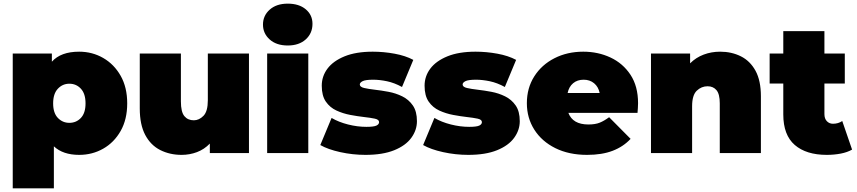

<svg xmlns="http://www.w3.org/2000/svg" viewBox="-20 -841 4709 1055"><path d="M415 10Q326 10 276 -37V194H50V-547H265V-502Q314 -557 415 -557Q487 -557 547 -522.5Q607 -488 643 -424.5Q679 -361 679 -273Q679 -185 643 -121.5Q607 -58 547 -24Q487 10 415 10ZM361 -166Q399 -166 424.5 -193Q450 -220 450 -273Q450 -326 424.5 -353.5Q399 -381 361 -381Q324 -381 298 -353.5Q272 -326 272 -273Q272 -220 298 -193Q324 -166 361 -166Z M978 10Q913 10 860.5 -16.5Q808 -43 778 -99.5Q748 -156 748 -245V-547H974V-284Q974 -226 993 -203Q1012 -180 1045 -180Q1074 -180 1098 -204.5Q1122 -229 1122 -290V-547H1348V0H1133V-52Q1102 -20 1062 -5Q1022 10 978 10Z M1448 0V-547H1674V0ZM1561 -591Q1499 -591 1462 -624Q1425 -657 1425 -706Q1425 -755 1462 -788Q1499 -821 1561 -821Q1623 -821 1660 -790Q1697 -759 1697 -710Q1697 -658 1660 -624.5Q1623 -591 1561 -591Z M1988 10Q1918 10 1850 -5Q1782 -20 1740 -44L1802 -193Q1841 -170 1892.5 -157Q1944 -144 1993 -144Q2034 -144 2048.5 -151Q2063 -158 2063 -170Q2063 -184 2039.5 -189Q2016 -194 1980 -198Q1945 -202 1905 -209.5Q1865 -217 1829 -233.5Q1793 -250 1770.5 -282.5Q1748 -315 1748 -370Q1748 -422 1779.5 -464Q1811 -506 1873.5 -531.5Q1936 -557 2028 -557Q2088 -557 2148 -546Q2208 -535 2251 -512L2189 -363Q2147 -386 2106.5 -394.5Q2066 -403 2031 -403Q1988 -403 1972.5 -395Q1957 -387 1957 -377Q1957 -363 1981 -357.5Q2005 -352 2040 -348Q2075 -344 2115 -336.5Q2155 -329 2190.5 -311.5Q2226 -294 2248.5 -261.5Q2271 -229 2271 -175Q2271 -126 2240 -83.5Q2209 -41 2146 -15.5Q2083 10 1988 10Z M2553 10Q2483 10 2415 -5Q2347 -20 2305 -44L2367 -193Q2406 -170 2457.5 -157Q2509 -144 2558 -144Q2599 -144 2613.5 -151Q2628 -158 2628 -170Q2628 -184 2604.5 -189Q2581 -194 2545 -198Q2510 -202 2470 -209.5Q2430 -217 2394 -233.5Q2358 -250 2335.5 -282.5Q2313 -315 2313 -370Q2313 -422 2344.5 -464Q2376 -506 2438.5 -531.5Q2501 -557 2593 -557Q2653 -557 2713 -546Q2773 -535 2816 -512L2754 -363Q2712 -386 2671.5 -394.5Q2631 -403 2596 -403Q2553 -403 2537.5 -395Q2522 -387 2522 -377Q2522 -363 2546 -357.5Q2570 -352 2605 -348Q2640 -344 2680 -336.5Q2720 -329 2755.5 -311.5Q2791 -294 2813.5 -261.5Q2836 -229 2836 -175Q2836 -126 2805 -83.5Q2774 -41 2711 -15.5Q2648 10 2553 10Z M3206 10Q3106 10 3031.5 -27Q2957 -64 2916 -128.5Q2875 -193 2875 -274Q2875 -357 2915.5 -421Q2956 -485 3026.5 -521Q3097 -557 3185 -557Q3266 -557 3334.5 -525Q3403 -493 3444.5 -430Q3486 -367 3486 -274Q3486 -262 3485 -247.5Q3484 -233 3483 -221H3103Q3127 -157 3213 -157Q3251 -157 3275.5 -167Q3300 -177 3327 -197L3445 -78Q3405 -35 3346.5 -12.5Q3288 10 3206 10ZM3099 -330H3275Q3268 -364 3244.5 -383.5Q3221 -403 3187 -403Q3152 -403 3129 -383.5Q3106 -364 3099 -330Z M3557 0V-547H3772V-493Q3804 -525 3846.5 -541Q3889 -557 3937 -557Q4000 -557 4051 -531.5Q4102 -506 4131.5 -452Q4161 -398 4161 -312V0H3935V-273Q3935 -324 3917 -345.5Q3899 -367 3868 -367Q3834 -367 3808.5 -342.5Q3783 -318 3783 -257V0Z M4523 10Q4410 10 4347 -44.5Q4284 -99 4284 -212V-382H4209V-547H4284V-670H4510V-547H4622V-382H4510V-214Q4510 -189 4523.5 -175Q4537 -161 4557 -161Q4586 -161 4608 -176L4662 -19Q4636 -4 4599.5 3Q4563 10 4523 10Z"/></svg>

Font: Montserrat Black
Style: Regular
Weight: 900
Designer: Julieta Ulanovsky
Foundry: Julieta Ulanovsky
Version: Version 9.000; ttfautohint (v1.8.4.7-5d5b)